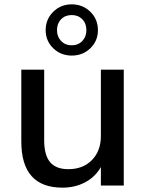

<svg xmlns="http://www.w3.org/2000/svg" viewBox="-20 -863 668 893"><path d="M555.7 -539.1V0H449.2V-85.9Q422.9 -40 376 -15.1Q329.1 9.8 270.5 9.8Q79.1 9.8 79.1 -205.1V-539.1H185.5V-210.9Q185.5 -141.6 212.9 -108.9Q240.2 -76.2 297.9 -76.2Q366.2 -76.2 407.7 -118.7Q449.2 -161.1 449.2 -230.5V-539.1ZM192.4 -722.7Q192.4 -773.4 227.5 -808.1Q262.7 -842.8 313.5 -842.8Q365.2 -842.8 400.4 -808.1Q435.5 -773.4 435.5 -722.7Q435.5 -672.9 400.4 -638.7Q365.2 -604.5 313.5 -604.5Q262.7 -604.5 227.5 -638.7Q192.4 -672.9 192.4 -722.7ZM245.1 -722.7Q245.1 -692.4 264.2 -672.4Q283.2 -652.3 313.5 -652.3Q343.8 -652.3 362.8 -672.4Q381.8 -692.4 381.8 -722.7Q381.8 -753.9 362.8 -773.4Q343.8 -793 313.5 -793Q283.2 -793 264.2 -773.4Q245.1 -753.9 245.1 -722.7Z"/></svg>

Font: Min Sans Medium
Style: Regular
Weight: 500
Designer: Jinseong-Kim, NotoSansCJK, Nunito
Foundry: Jinseong-Kim
Version: Version 1.400;Glyphs 3.1.2 (3151)